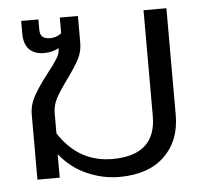

<svg xmlns="http://www.w3.org/2000/svg" viewBox="-44 -582 698 644"><g transform="rotate(-5 304.5 -260.0)"><path d="M133 -79V0H58V-219Q58 -251 74.5 -281Q91 -311 123 -352Q145 -380 156 -397.5Q167 -415 167 -430V-433Q145 -421 118 -421Q85 -421 67.5 -439Q50 -457 50 -492V-535H108V-501Q108 -484 116 -476.5Q124 -469 143 -469Q163 -469 180 -482V-535H241V-444Q241 -415 227.5 -389.5Q214 -364 187 -327Q160 -290 147.5 -266.5Q135 -243 135 -217V-149Q201 -47 315 -47Q462 -47 462 -179V-535H539V-176Q539 -89 485 -37Q431 15 333 15Q278 15 225 -8Q172 -31 133 -79Z"/></g></svg>

Font: Prompt Light
Style: Regular
Weight: 300
Designer: Katatrad Team
Foundry: CadsonDemak
Version: Version 1.001